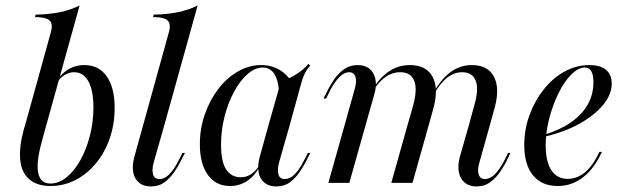

<svg xmlns="http://www.w3.org/2000/svg" viewBox="-20 -661 2259 694"><path d="M162.9 11.3Q114.5 11.3 86.3 -12.5Q58.1 -36.3 53.2 -82.3Q48.4 -128.2 66.1 -193.5L70.2 -206.5H146.8L131.5 -150.8Q110.5 -75 118.1 -36.3Q125.8 2.4 162.1 2.4Q192.7 2.4 220.6 -20.2Q248.4 -42.7 270.2 -81.5Q291.9 -120.2 304.8 -169.8Q317.7 -219.4 317.7 -272.6Q317.7 -333.9 299.6 -366.9Q281.5 -400 247.6 -400Q229 -400 211.7 -388.7Q194.4 -377.4 180.6 -353.2V-359.7Q196.8 -391.1 224.2 -408.5Q251.6 -425.8 285.5 -425.8Q337.1 -425.8 365.7 -385.1Q394.4 -344.4 394.4 -271Q394.4 -212.1 376.6 -160.9Q358.9 -109.7 327 -71Q295.2 -32.3 253.2 -10.5Q211.3 11.3 162.9 11.3ZM70.2 -206.5 162.9 -541.1Q169.4 -562.1 166.1 -575Q162.9 -587.9 148.4 -593.5Q133.9 -599.2 106.5 -599.2L108.9 -608.1Q157.3 -608.9 196.4 -616.9Q235.5 -625 267.7 -641.1L146.8 -206.5Z M496.8 -206.5 589.5 -541.1Q596 -562.1 592.7 -575Q589.5 -587.9 575 -593.5Q560.5 -599.2 533.1 -599.2L535.5 -608.1Q583.9 -608.9 623 -616.9Q662.1 -625 694.4 -641.1L573.4 -206.5ZM536.3 -76.6Q528.2 -48.4 533.1 -31Q537.9 -13.7 556.5 -13.7Q574.2 -13.7 591.1 -30.2Q608.1 -46.8 624.2 -78.2L639.5 -108.1H648.4L630.6 -73.4Q621.8 -56.5 607.7 -36.3Q593.5 -16.1 573.8 -1.6Q554 12.9 525 12.9Q498.4 12.9 481.9 -1.2Q465.3 -15.3 461.3 -39.9Q457.3 -64.5 466.1 -96L496.8 -206.5H573.4Z M811.3 11.3Q760.5 11.3 731.5 -28.6Q702.4 -68.5 702.4 -139.5Q702.4 -196.8 720.6 -248.4Q738.7 -300 769.4 -339.9Q800 -379.8 840.3 -402.8Q880.6 -425.8 924.2 -425.8Q961.3 -425.8 990.3 -408.5Q1019.4 -391.1 1040.3 -357.3L988.7 -326.6Q986.3 -371 971.4 -394Q956.5 -416.9 929.8 -416.9Q901.6 -416.9 874.6 -393.1Q847.6 -369.4 826.2 -329.8Q804.8 -290.3 791.9 -240.7Q779 -191.1 779 -137.9Q779 -76.6 797.6 -48.4Q816.1 -20.2 850.8 -20.2Q870.2 -20.2 887.1 -31Q904 -41.9 917.7 -63.7V-57.3Q900 -24.2 872.6 -6.5Q845.2 11.3 811.3 11.3ZM950 -206.5 995.2 -366.1Q1022.6 -375 1050.4 -392.3Q1078.2 -409.7 1095.2 -430.6L1100.8 -423.4Q1092.7 -414.5 1087.5 -405.6Q1082.3 -396.8 1077.8 -386.7Q1073.4 -376.6 1069.4 -362.1L1026.6 -206.5ZM989.5 -76.6Q981.5 -48.4 986.3 -31Q991.1 -13.7 1009.7 -13.7Q1027.4 -13.7 1044.4 -30.2Q1061.3 -46.8 1077.4 -78.2L1092.7 -108.1H1101.6L1083.9 -73.4Q1075 -56.5 1060.9 -36.3Q1046.8 -16.1 1027 -1.6Q1007.3 12.9 978.2 12.9Q951.6 12.9 935.1 -1.2Q918.5 -15.3 914.5 -39.9Q910.5 -64.5 919.4 -96L950 -206.5H1026.6Z M1452.4 -206.5 1473.4 -279.8Q1489.5 -338.7 1477 -369.4Q1464.5 -400 1426.6 -400Q1390.3 -400 1360.1 -371.8Q1329.8 -343.5 1299.2 -281.5V-287.9Q1332.3 -358.9 1371.8 -392.3Q1411.3 -425.8 1461.3 -425.8Q1520.2 -425.8 1543.1 -384.3Q1566.1 -342.7 1546.8 -270.2L1529 -206.5ZM1674.2 -206.5 1695.2 -283.1Q1711.3 -339.5 1699.2 -369.8Q1687.1 -400 1650 -400Q1616.1 -400 1586.7 -371.8Q1557.3 -343.5 1527.4 -281.5L1526.6 -287.9Q1560.5 -359.7 1598.8 -392.7Q1637.1 -425.8 1685.5 -425.8Q1742.7 -425.8 1764.9 -384.7Q1787.1 -343.5 1768.5 -273.4L1750 -206.5ZM1225 -206.5 1261.3 -336.3Q1270.2 -365.3 1264.9 -382.7Q1259.7 -400 1241.9 -400Q1224.2 -400 1207.3 -383.1Q1190.3 -366.1 1173.4 -334.7L1158.9 -304.8H1149.2L1166.9 -339.5Q1175.8 -357.3 1189.9 -377Q1204 -396.8 1224.6 -411.3Q1245.2 -425.8 1272.6 -425.8Q1300 -425.8 1316.1 -412.1Q1332.3 -398.4 1337.1 -373.8Q1341.9 -349.2 1332.3 -317.7L1300.8 -206.5ZM1166.9 0 1225 -206.5H1300.8L1242.7 0ZM1394.4 0 1452.4 -206.5H1529L1471 0ZM1713.7 -76.6Q1704.8 -48.4 1710.1 -31Q1715.3 -13.7 1733.1 -13.7Q1750.8 -13.7 1767.7 -30.2Q1784.7 -46.8 1801.6 -78.2L1816.1 -108.1H1825L1808.1 -73.4Q1799.2 -56.5 1785.1 -36.3Q1771 -16.1 1750.8 -1.6Q1730.6 12.9 1702.4 12.9Q1675.8 12.9 1659.3 -1.2Q1642.7 -15.3 1638.3 -39.9Q1633.9 -64.5 1642.7 -96L1674.2 -206.5H1750Z M1996 11.3Q1937.9 11.3 1906.5 -27.4Q1875 -66.1 1875 -137.1Q1875 -194.4 1894.4 -246.4Q1913.7 -298.4 1946.4 -339.1Q1979 -379.8 2021.4 -402.8Q2063.7 -425.8 2110.5 -425.8Q2150 -425.8 2170.6 -408.5Q2191.1 -391.1 2191.1 -358.9Q2191.1 -319.4 2160.1 -281.9Q2129 -244.4 2075 -214.1Q2021 -183.9 1948.4 -166.9V-174.2Q2005.6 -191.9 2045.2 -219.8Q2084.7 -247.6 2104.8 -283.9Q2125 -320.2 2125 -363.7Q2125 -390.3 2117.3 -403.6Q2109.7 -416.9 2093.5 -416.9Q2070.2 -416.9 2044.8 -391.5Q2019.4 -366.1 1998.8 -324.2Q1978.2 -282.3 1965.3 -233.1Q1952.4 -183.9 1952.4 -136.3Q1952.4 -76.6 1973 -45.6Q1993.5 -14.5 2032.3 -14.5Q2066.1 -14.5 2094.8 -38.3Q2123.4 -62.1 2146.8 -112.1H2155.6Q2128.2 -51.6 2087.5 -20.2Q2046.8 11.3 1996 11.3Z"/></svg>

Font: Playfair 144pt SemiCondensed
Style: Italic
Weight: 400
Width: 4
Italic angle: -15.6°
Designer: Claus Eggers Sørensen
Foundry: Claus Eggers Sørensen
Version: Version 2.203